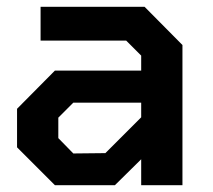

<svg xmlns="http://www.w3.org/2000/svg" viewBox="-20 -543 625 563"><path d="M141 0 30 -111V-224L141 -336H394V-380L350 -424H99V-523H404L515 -411V0H394V-76L317 0ZM195 -93 289 -94 394 -199V-242H195L151 -198V-138Z"/></svg>

Font: Tomorrow Medium
Style: Regular
Weight: 500
Designer: Tony de Marco, Monica Rizzolli
Foundry: Just in Type
Version: Version 2.002